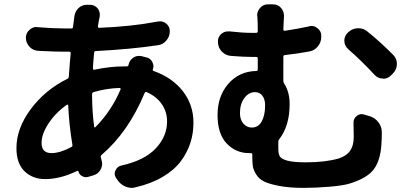

<svg xmlns="http://www.w3.org/2000/svg" viewBox="-20 -826 1928 895"><path d="M416 -396.5Q409.2 -394.5 409.2 -386.7Q409.2 -306.6 418.9 -235.4Q418.9 -233.4 421.4 -232.4Q423.8 -231.4 424.8 -233.4Q500 -309.6 542 -409.2Q543 -412.1 541.5 -414.1Q540 -416 537.1 -416Q474.6 -414.1 416 -396.5ZM219.7 -112.3Q259.8 -112.3 312.5 -140.6Q319.3 -143.6 317.4 -151.4Q301.8 -246.1 297.9 -335Q297.9 -336.9 295.9 -337.9Q293.9 -338.9 292 -337.9Q239.3 -300.8 206.5 -251Q173.8 -201.2 173.8 -160.2Q173.8 -112.3 219.7 -112.3ZM579.1 -523.4Q583 -544.9 600.6 -556.6Q613.3 -565.4 627 -565.4Q632.8 -565.4 638.7 -564.5L662.1 -558.6Q680.7 -554.7 689.5 -538.1Q695.3 -527.3 695.3 -516.6Q695.3 -509.8 692.4 -502.9Q690.4 -497.1 696.3 -495.1Q782.2 -464.8 832 -401.4Q881.8 -337.9 881.8 -253.9Q881.8 -204.1 867.2 -159.2Q852.5 -114.3 822.3 -73.7Q792 -33.2 738.3 -1.5Q684.6 30.3 612.3 46.9Q603.5 49.8 594.7 49.8Q579.1 49.8 563.5 43Q539.1 32.2 525.4 9.8L520.5 2.9Q514.6 -6.8 514.6 -16.6Q514.6 -24.4 518.6 -32.2Q527.3 -50.8 546.9 -54.7Q653.3 -78.1 706.1 -134.3Q758.8 -190.4 758.8 -259.8Q758.8 -304.7 734.4 -340.3Q710 -376 664.1 -396.5Q657.2 -399.4 654.3 -392.6Q578.1 -210 453.1 -103.5Q448.2 -98.6 450.2 -91.8Q451.2 -85.9 453.1 -80.1Q456.1 -71.3 456.1 -62.5Q456.1 -48.8 449.2 -36.1Q438.5 -15.6 416 -8.8L392.6 -2Q377.9 2.9 363.8 -4.4Q349.6 -11.7 345.7 -26.4Q343.8 -31.2 339.8 -29.3Q261.7 8.8 190.4 8.8Q131.8 8.8 94.2 -27.8Q56.6 -64.5 56.6 -135.7Q56.6 -227.5 123.5 -317.4Q190.4 -407.2 293 -458Q299.8 -460.9 300.8 -468.8Q305.7 -540 309.6 -578.1Q309.6 -585 302.7 -585H278.3Q238.3 -585 160.2 -588.9Q135.7 -589.8 119.1 -606.4Q100.6 -625 100.6 -650.4Q100.6 -671.9 117.2 -686.5Q131.8 -700.2 150.4 -700.2Q153.3 -700.2 156.2 -699.2Q230.5 -693.4 282.2 -693.4H312.5Q320.3 -693.4 320.3 -700.2L326.2 -746.1Q326.2 -746.1 326.2 -747.1Q329.1 -771.5 345.7 -788.1Q362.3 -803.7 384.8 -803.7Q385.7 -803.7 386.7 -803.7H401.4Q422.9 -802.7 436.5 -785.2Q445.3 -772.5 445.3 -757.8Q445.3 -752 444.3 -746.1Q440.4 -730.5 436.5 -703.1Q435.5 -700.2 437.5 -698.2Q439.5 -696.3 442.4 -696.3Q591.8 -702.1 714.8 -725.6Q720.7 -726.6 725.6 -726.6Q741.2 -726.6 753.9 -716.8Q771.5 -703.1 771.5 -680.7Q771.5 -656.2 755.9 -637.7Q740.2 -618.2 715.8 -615.2Q591.8 -596.7 426.8 -587.9Q419.9 -587.9 418.9 -581.1Q414.1 -534.2 413.1 -506.8Q413.1 -503.9 415 -502Q417 -500 419.9 -501Q493.2 -516.6 560.5 -516.6H571.3Q578.1 -516.6 579.1 -523.4Z M1098.6 -298.8Q1098.6 -267.6 1114.7 -249.5Q1130.9 -231.4 1153.3 -231.4Q1184.6 -231.4 1200.2 -260.3Q1215.8 -289.1 1215.8 -335Q1215.8 -363.3 1203.1 -379.9Q1190.4 -396.5 1168.9 -396.5Q1139.6 -396.5 1119.1 -369.1Q1098.6 -341.8 1098.6 -298.8ZM1627.9 -254.9Q1627.9 -273.4 1642.6 -285.2Q1653.3 -293.9 1665 -293.9Q1670.9 -293.9 1677.7 -292L1704.1 -284.2Q1728.5 -276.4 1744.1 -255.9Q1759.8 -235.4 1759.8 -209Q1759.8 -207 1759.8 -205.1Q1759.8 -176.8 1757.8 -151.4Q1752.9 -78.1 1722.7 -37.1Q1692.4 3.9 1611.3 29.3Q1580.1 39.1 1516.1 44.4Q1452.1 49.8 1396.5 49.8Q1330.1 49.8 1283.2 41Q1236.3 32.2 1211.9 20.5Q1187.5 8.8 1174.3 -12.7Q1161.1 -34.2 1158.7 -50.3Q1156.2 -66.4 1156.2 -91.8V-105.5Q1156.2 -112.3 1149.4 -112.3Q1145.5 -112.3 1140.6 -112.3Q1080.1 -112.3 1037.1 -156.7Q994.1 -201.2 994.1 -290Q994.1 -377.9 1044.4 -435.5Q1094.7 -493.2 1173.8 -495.1Q1181.6 -495.1 1181.6 -502V-553.7Q1181.6 -560.5 1173.8 -560.5H1161.1Q1117.2 -560.5 1056.6 -565.4Q1032.2 -567.4 1014.6 -585Q997.1 -602.5 996.1 -627.9V-629.9Q994.1 -651.4 1010.7 -667Q1024.4 -679.7 1043 -679.7Q1045.9 -679.7 1049.8 -679.7Q1109.4 -672.9 1152.3 -672.9H1173.8Q1181.6 -672.9 1181.6 -680.7Q1181.6 -722.7 1179.7 -749Q1178.7 -751 1178.7 -753.9Q1178.7 -773.4 1192.4 -789.1Q1207 -805.7 1228.5 -805.7H1252.9Q1275.4 -805.7 1290 -789.1Q1303.7 -773.4 1303.7 -752.9Q1303.7 -751 1303.7 -749Q1301.8 -722.7 1300.8 -689.5Q1300.8 -681.6 1308.6 -682.6Q1367.2 -691.4 1420.9 -703.1Q1426.8 -705.1 1432.6 -705.1Q1447.3 -705.1 1460 -694.3Q1477.5 -681.6 1477.5 -659.2V-654.3Q1477.5 -628.9 1461.4 -609.4Q1445.3 -589.8 1420.9 -585.9Q1368.2 -576.2 1308.6 -569.3Q1300.8 -569.3 1300.8 -561.5V-448.2Q1300.8 -441.4 1305.7 -434.6Q1330.1 -396.5 1330.1 -340.8Q1330.1 -240.2 1282.2 -177.7Q1277.3 -171.9 1277.3 -165V-132.8Q1277.3 -109.4 1284.2 -97.2Q1291 -85 1319.8 -77.1Q1348.6 -69.3 1405.3 -69.3Q1495.1 -69.3 1557.6 -86.9Q1594.7 -98.6 1611.8 -123Q1628.9 -147.5 1628.9 -186.5ZM1604.5 -595.7Q1585 -612.3 1585 -636.7Q1585 -657.2 1600.6 -672.9L1602.5 -674.8Q1620.1 -692.4 1645.5 -694.3Q1648.4 -694.3 1651.4 -694.3Q1672.9 -694.3 1689.5 -681.6Q1751 -632.8 1814.5 -568.4Q1830.1 -551.8 1830.1 -528.3Q1830.1 -502.9 1812.5 -484.4L1803.7 -475.6Q1788.1 -459 1766.6 -459Q1765.6 -459 1763.7 -460Q1741.2 -460 1725.6 -477.5Q1665 -543 1604.5 -595.7Z"/></svg>

Font: Gen Jyuu Gothic P Bold
Style: Bold
Weight: 700
Designer: [Source Han Sans]
Ryoko NISHIZUKA  (kana & ideographs); Paul D. Hunt (Latin, Greek & Cyrillic); Wenlong ZHANG  (bopomofo
Version: Version 1.002.20150607